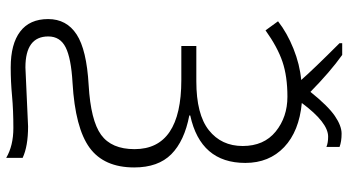

<svg xmlns="http://www.w3.org/2000/svg" viewBox="-264 -624 1088 599"><g transform="rotate(90 279.5 -325.0)"><path d="M190.9 185.1Q117.7 185.1 78.9 155.5Q40 126 40 68.4Q40 10.7 87.9 -20.5Q135.7 -51.8 246.1 -58.1Q356.4 -64.5 401.1 -96.9Q445.8 -129.4 445.8 -201.2Q445.8 -347.2 230 -347.2H124V-394H233.9Q337.4 -394 386.7 -433.1Q436 -472.2 436 -538.6Q436 -605 390.9 -641.6Q345.7 -678.2 282.2 -678.2Q218.8 -678.2 173.3 -662.8Q127.9 -647.5 75.2 -609.9L46.9 -648.9Q83 -677.2 132.3 -697Q181.6 -716.8 230 -721.2Q198.2 -757.8 115.2 -840.8V-849.1H151.9Q204.6 -811.5 267.1 -750Q311.5 -805.2 342.3 -826.2Q373 -847.2 397.5 -847.2Q421.9 -847.2 439 -840.8V-799.8Q426.3 -805.2 406.7 -805.2Q362.8 -805.2 301.8 -723.1Q390.1 -714.8 439.5 -668Q488.8 -621.1 488.8 -546.9Q488.8 -407.2 340.8 -375V-372.1Q420.4 -356.9 461.7 -315.9Q502.9 -274.9 502.9 -200.2Q502.9 -106 441.4 -61Q379.9 -16.1 238.8 -7.8Q162.1 -3.4 128.2 13.7Q94.2 30.8 94.2 67.9Q94.2 139.2 190.9 139.2L375 130.9Q437 130.9 473.1 147.9V199.2Q435.1 176.8 379.9 176.8Q324.7 176.8 280 180.9Q235.4 185.1 190.9 185.1Z"/></g></svg>

Font: OpenSans-Light
Style: Regular
Weight: 300
Foundry: Ascender Corporation
Version: Version 1.10